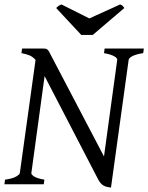

<svg xmlns="http://www.w3.org/2000/svg" viewBox="-20 -835 672 870"><path d="M628.9 -594.2Q596.7 -589.4 580.3 -580.8Q564 -572.3 563 -564L482.9 15.1Q472.7 13.7 464.4 11.7Q456.1 9.8 449.2 5.9Q442.4 2 436.5 -4.6Q430.7 -11.2 424.8 -22L182.1 -490.2L122.1 -50.8Q120.6 -44.9 134.3 -35.6Q147.9 -26.4 181.2 -21L178.2 0H0L2.9 -21Q36.1 -25.4 52.5 -34.7Q68.8 -43.9 69.8 -50.8L141.1 -563.5Q128.4 -578.1 113.3 -584.2Q98.1 -590.3 77.1 -594.2L80.1 -615.2H167Q177.7 -615.2 183.8 -614.7Q189.9 -614.3 194.6 -610.6Q199.2 -606.9 203.4 -599.1Q207.5 -591.3 214.8 -577.1L451.2 -126L511.2 -564Q511.7 -566.9 508.8 -571Q505.9 -575.2 498.8 -579.3Q491.7 -583.5 480 -587.4Q468.3 -591.3 451.2 -594.2L454.1 -615.2H631.8ZM400.4 -676.8H348.1L234.4 -798.8Q238.3 -802.2 241 -804.7Q243.7 -807.1 246.1 -808.8Q248.5 -810.5 251.5 -811.8Q254.4 -813 258.3 -814.9L384.8 -751.5L524.4 -814.9Q532.2 -812 535.4 -808.8Q538.6 -805.7 543.5 -798.8Z"/></svg>

Font: Akkhara
Style: Italic
Weight: 400
Italic angle: -7°
Designer: J. Victor Gaultney
Version: Version 1.00 June 13, 2006, initial release